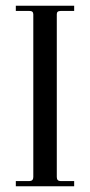

<svg xmlns="http://www.w3.org/2000/svg" viewBox="-20 -650 314 670"><path d="M96.2 -32.2V-600.1Q96.2 -612.3 82 -611.8H35.2V-629.9H238.8V-611.8H191.9Q177.7 -611.8 178.2 -600.1V-32.2Q178.2 -18.1 191.9 -18.1H238.8V0H35.2V-18.1H82Q96.2 -18.1 96.2 -32.2Z"/></svg>

Font: Arapey-Regular
Style: Regular
Weight: 400
Designer: Eduardo Rodriguez Tunni
Foundry: Eduardo Rodriguez Tunni
Version: Version 1.002